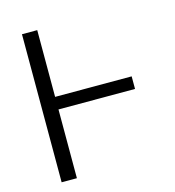

<svg xmlns="http://www.w3.org/2000/svg" viewBox="-108 -819 832 911"><g transform="rotate(-15 308.0 -363.5)"><path d="M82.7 0V-727.3H157.7V-399.5H533.7V-337.7H157.7V0Z"/></g></svg>

Font: Inter P Light
Style: Regular
Weight: 300
Designer: Rasmus Andersson
Foundry: rsms
Version: Version 3.018;git-588b23468